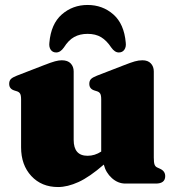

<svg xmlns="http://www.w3.org/2000/svg" viewBox="-20 -740 715 774"><path d="M65 -146V-340Q65 -356 60.8 -362.8Q56.5 -369.5 48 -372L37 -375.5Q17 -382 17 -402Q17 -414 23.5 -421Q30 -428 48 -435L159 -478Q186 -488.5 201.5 -492.8Q217 -497 229 -497Q253 -497 265 -484.2Q277 -471.5 277 -452V-176Q277 -112 333 -112Q362 -112 388 -129V-340Q388 -356 383.8 -362.8Q379.5 -369.5 371 -372L360 -375.5Q340 -382 340 -402Q340 -414 346.5 -421Q353 -428 371 -435L482 -478Q507.5 -488 523.2 -492.5Q539 -497 554 -497Q576.5 -497 588.2 -484.2Q600 -471.5 600 -452V-105Q600 -85 603 -76.8Q606 -68.5 613.5 -65L624.5 -60Q646 -50.5 646 -30Q646 0 608 0H485.5Q455.5 0 431 -22Q406.5 -44 398.5 -76.5Q341 -26.5 296.5 -6.2Q252 14 214 14Q147.5 14 106.2 -30.5Q65 -75 65 -146ZM333 -603.5Q302 -603.5 279 -590.8Q256 -578 237.5 -548.5Q223.5 -528.5 206.5 -528.5Q192 -528.5 184.5 -539.5Q177 -550.5 179 -567.5Q185.5 -643.5 229.2 -681.8Q273 -720 333 -720Q393.5 -720 437 -681.8Q480.5 -643.5 487 -567.5Q489 -550.5 481.2 -539.5Q473.5 -528.5 459 -528.5Q442.5 -528.5 428.5 -548.5Q410 -576.5 387.8 -590Q365.5 -603.5 333 -603.5Z"/></svg>

Font: Fraunces 9pt S000 Black
Style: Regular
Weight: 900
Version: Version 1.000; ttfautohint (v1.8.3)